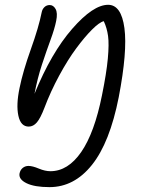

<svg xmlns="http://www.w3.org/2000/svg" viewBox="-20 -516 621 796"><path d="M185.1 259.8Q122.6 259.8 89.6 243.4Q56.6 227.1 61 203.1Q64 188.5 74.2 180.2Q84.5 171.9 98.1 171.9Q114.7 171.9 140.9 182.9Q167 193.8 189 193.8Q261.7 193.8 316.7 114.3Q371.6 34.7 402.8 -121.1Q421.4 -212.4 427 -272.9Q432.6 -333.5 428 -366.9Q423.3 -400.4 410.2 -428.2Q392.1 -423.8 361.3 -393.1Q330.6 -362.3 295.9 -315.4Q261.2 -268.6 225.3 -202.4Q189.5 -136.2 164.1 -68.8Q147.9 -26.4 133.1 -8.8Q118.2 8.8 99.1 8.8Q65.9 8.8 56.2 -36.1Q46.4 -81.1 61 -150.9Q75.2 -220.7 107.9 -312Q140.6 -403.3 152.8 -464.8Q155.3 -478 164.3 -486.6Q173.3 -495.1 186 -495.1Q201.2 -495.1 210.4 -478.8Q219.7 -462.4 212.9 -429.2Q206.5 -397 189.7 -351.3Q172.9 -305.7 153.8 -247.8Q134.8 -189.9 123 -127Q192.4 -296.9 279.3 -396.5Q366.2 -496.1 428.2 -496.1Q482.9 -496.1 495.8 -399.7Q508.8 -303.2 472.2 -112.8Q435.1 75.2 361.3 167.5Q287.6 259.8 185.1 259.8Z"/></svg>

Font: Shantell Sans Irregular
Style: Italic
Weight: 300
Italic angle: -11.31°
Designer: Stephen Nixon, Anya Danilova, Shantell Martin
Foundry: Arrow Type
Version: Version 1.006;[9816181b4]